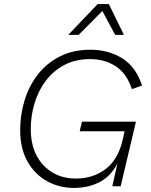

<svg xmlns="http://www.w3.org/2000/svg" viewBox="-20 -914 739 942"><path d="M343 8Q271 8 211 -25Q151 -58 115 -121.5Q79 -185 79 -275Q79 -352 101 -423Q123 -494 166.5 -549.5Q210 -605 274.5 -637.5Q339 -670 424 -670Q512 -670 579.5 -628Q647 -586 677 -494L627 -477Q602 -553 548.5 -588.5Q495 -624 421 -624Q350 -624 295.5 -595Q241 -566 204.5 -517.5Q168 -469 149.5 -407.5Q131 -346 131 -282Q131 -204 160 -150Q189 -96 238.5 -67Q288 -38 352 -38Q436 -38 497.5 -84Q559 -130 582 -228L591 -270H371L382 -317H647L572 0H531L556 -112Q523 -48 467.5 -20Q412 8 343 8ZM514 -894 588 -743H545L482 -860L366 -743H315L459 -894Z"/></svg>

Font: Work Sans Light
Style: Italic
Weight: 300
Italic angle: -13°
Designer: Wei Huang
Foundry: Wei Huang
Version: Version 2.010; ttfautohint (v1.8.3)